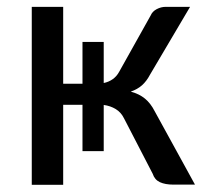

<svg xmlns="http://www.w3.org/2000/svg" viewBox="-20 -526 596 547"><path d="M535.5 0H474.5Q450.5 0 435.5 -7Q420.5 -14 415 -31L333.5 -188.5Q325 -206 309.8 -215.2Q294.5 -224.5 275.5 -227V-95.5H215V-227.5H160V0.5H70.5V-506.5H160V-287.5H215V-406.5H275.5V-289.5Q290 -292.5 301.2 -300.5Q312.5 -308.5 319.5 -321.5L409 -481.5Q414 -493.5 426.5 -500Q439 -506.5 452 -506.5H521.5L407.5 -313.5Q397.5 -294.5 384.5 -283Q371.5 -271.5 352.5 -265Q376.5 -258.5 392.8 -245.2Q409 -232 420.5 -209.5Z"/></svg>

Font: Lato
Style: Regular
Weight: 400
Designer: Lukasz Dziedzic with Adam Twardoch and Botio Nikoltchev
Foundry: tyPoland Lukasz Dziedzic
Version: Version 2.015; 2015-08-06; http://www.latofonts.com/